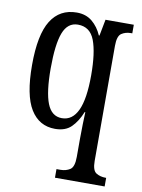

<svg xmlns="http://www.w3.org/2000/svg" viewBox="-87 -606 667 902"><g transform="rotate(10 246.0 -155.0)"><path d="M239 236V195H258Q284 195 303.5 182.5Q323 170 323 122V37Q323 4 324 -34.5Q325 -73 326 -92H323Q304 -45 276 -17.5Q248 10 199 10Q123 10 82 -56.5Q41 -123 41 -267Q41 -412 83 -479Q125 -546 206 -546Q250 -546 279.5 -521.5Q309 -497 326 -458H329L344 -536H479V-495H472Q447 -495 428 -482.5Q409 -470 409 -423V126Q409 171 428 183Q447 195 474 195H476V236ZM222 -45Q272 -45 297.5 -99.5Q323 -154 323 -267Q323 -375 301 -433Q279 -491 221 -491Q172 -491 151 -436.5Q130 -382 130 -266Q130 -154 151.5 -99.5Q173 -45 222 -45Z"/></g></svg>

Font: Noto Serif Thai ExtraCondensed
Style: Regular
Weight: 400
Width: 2
Designer: Monotype Design Team
Foundry: Monotype Imaging Inc.
Version: Version 2.002; ttfautohint (v1.8.4.7-5d5b)